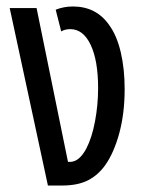

<svg xmlns="http://www.w3.org/2000/svg" viewBox="-20 -573 450 593"><path d="M10 -548H93L190 -73H196Q225 -73 247 -115Q264 -148 273.5 -198.5Q283 -249 283 -301Q283 -386 260 -434.5Q237 -483 197 -483Q181 -483 169 -476L152 -543Q177 -553 205 -553Q277 -553 317 -496Q341 -463 353 -411.5Q365 -360 365 -298Q365 -223 348.5 -162Q332 -101 305 -63Q283 -32 251.5 -16Q220 0 172 0H128Z"/></svg>

Font: Noto Sans Thai Cond
Style: Regular
Weight: 400
Width: 3
Designer: Monotype Design Team
Foundry: Monotype Imaging Inc.
Version: Version 1.000